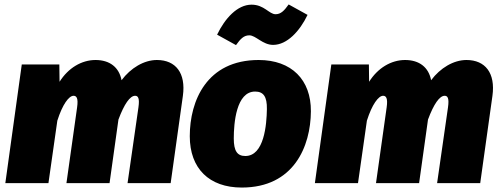

<svg xmlns="http://www.w3.org/2000/svg" viewBox="-20 -824 2254 864"><path d="M686 -554C628 -554 568 -518 527 -463C516 -521 474 -554 410 -554C347 -554 287 -518 248 -456L247 -534H78L4 0H198L238 -281C261 -354 290 -393 311 -393C324 -393 333 -383 327 -341L279 0H473L513 -286C539 -356 565 -393 588 -393C601 -393 609 -383 603 -341L554 0H748L803 -393C817 -495 771 -554 686 -554Z M1209 -622C1272 -622 1329 -684 1364 -757L1279 -804C1259 -776 1244 -760 1220 -760C1191 -760 1169 -803 1112 -803C1048 -803 992 -741 957 -668L1042 -621C1062 -649 1077 -665 1102 -665C1131 -665 1162 -622 1209 -622ZM1068 20C1302 20 1378 -165 1379 -323C1380 -465 1292 -554 1144 -554C910 -554 834 -370 834 -211C834 -66 921 20 1068 20ZM1084 -122C1048 -122 1032 -144 1032 -201C1032 -270 1043 -412 1128 -412C1165 -412 1182 -390 1181 -333C1180 -264 1169 -122 1084 -122Z M2079 -554C2021 -554 1961 -518 1920 -463C1909 -521 1867 -554 1803 -554C1740 -554 1680 -518 1641 -456L1640 -534H1471L1397 0H1591L1631 -281C1654 -354 1683 -393 1704 -393C1717 -393 1726 -383 1720 -341L1672 0H1866L1906 -286C1932 -356 1958 -393 1981 -393C1994 -393 2002 -383 1996 -341L1947 0H2141L2196 -393C2210 -495 2164 -554 2079 -554Z"/></svg>

Font: Fira Sans Heavy
Style: Italic
Weight: 900
Italic angle: -8°
Designer: bBox Type GmbH & Carrois Corporate GbR & Edenspiekermann AG
Foundry: bBox Type GmbH & Carrois Corporate GbR & Edenspiekermann AG
Version: Version 4.301;PS 004.301;hotconv 1.0.88;makeotf.lib2.5.64775